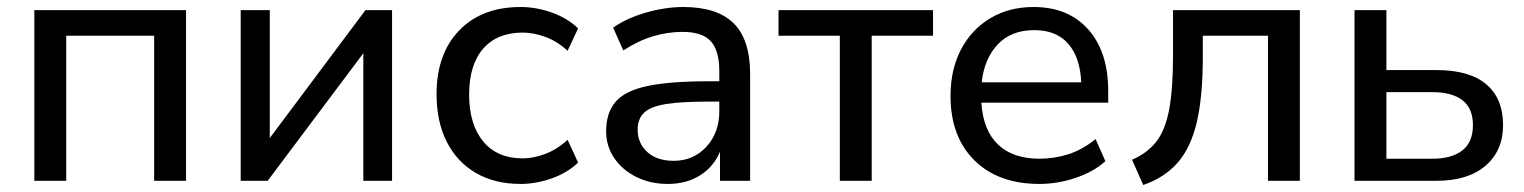

<svg xmlns="http://www.w3.org/2000/svg" viewBox="-20 -516 4349 548"><path d="M78 0V-487H511V0H420V-414H169V0Z M667 0V-487H750V-122L1023 -487H1099V0H1017V-364L744 0Z M1466 9Q1392 9 1338 -22.5Q1284 -54 1255 -111.5Q1226 -169 1226 -247Q1226 -362 1290.5 -429Q1355 -496 1466 -496Q1511 -496 1555.5 -480Q1600 -464 1630 -435L1600 -371Q1571 -398 1537 -410.5Q1503 -423 1472 -423Q1399 -423 1359 -377Q1319 -331 1319 -246Q1319 -161 1359 -112.5Q1399 -64 1472 -64Q1503 -64 1537 -77Q1571 -90 1600 -117L1630 -52Q1600 -23 1555 -7Q1510 9 1466 9Z M1886 9Q1836 9 1796 -11Q1756 -31 1733 -65Q1710 -99 1710 -141Q1710 -194 1737 -225.5Q1764 -257 1828 -270.5Q1892 -284 2000 -284H2033V-313Q2033 -372 2008.5 -398.5Q1984 -425 1928 -425Q1886 -425 1844 -412.5Q1802 -400 1759 -372L1730 -437Q1768 -464 1823.5 -480Q1879 -496 1930 -496Q2027 -496 2074 -449.5Q2121 -403 2121 -304V0H2035V-83Q2017 -40 1978 -15.5Q1939 9 1886 9ZM1903 -57Q1959 -57 1996 -97Q2033 -137 2033 -198V-226H2002Q1924 -226 1880.5 -219Q1837 -212 1818.5 -194.5Q1800 -177 1800 -146Q1800 -107 1827.5 -82Q1855 -57 1903 -57Z M2377 0V-414H2202V-487H2643V-414H2468V0Z M2947 9Q2829 9 2761 -58.5Q2693 -126 2693 -242Q2693 -318 2723 -375Q2753 -432 2806.5 -464Q2860 -496 2930 -496Q3029 -496 3086 -432Q3143 -368 3143 -256V-223H2781Q2786 -144 2828.5 -103.5Q2871 -63 2947 -63Q2990 -63 3030 -76Q3070 -89 3107 -119L3135 -56Q3102 -26 3050.5 -8.5Q2999 9 2947 9ZM2932 -430Q2866 -430 2827.5 -389Q2789 -348 2782 -281H3066Q3063 -352 3029 -391Q2995 -430 2932 -430Z M3243 12 3211 -60Q3255 -79 3280.5 -112Q3306 -145 3317 -203.5Q3328 -262 3328 -356V-487H3690V0H3599V-414H3413V-354Q3413 -241 3396 -168Q3379 -95 3341.5 -52Q3304 -9 3243 12Z M3846 0V-487H3937V-316H4080Q4174 -316 4222 -275.5Q4270 -235 4270 -159Q4270 -86 4220 -43Q4170 0 4080 0ZM3937 -63H4069Q4123 -63 4153.5 -86.5Q4184 -110 4184 -159Q4184 -207 4154 -230Q4124 -253 4069 -253H3937Z"/></svg>

Font: Nunito Sans Medium
Style: Regular
Weight: 500
Designer: Vernon Adams
Foundry: Vernon Adams
Version: Version 3.101; ttfautohint (v1.8.4.7-5d5b);gftools[0.9.27]